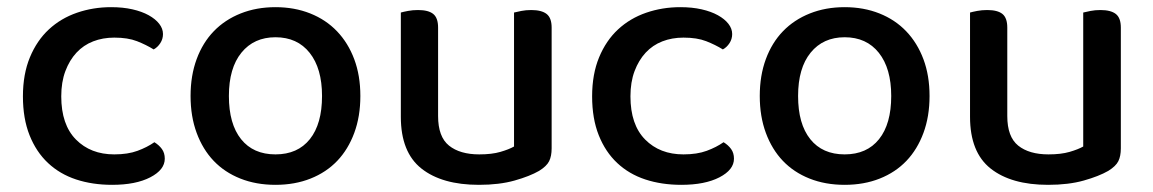

<svg xmlns="http://www.w3.org/2000/svg" viewBox="-20 -502 3218 536"><path d="M299 -397Q267 -397 240 -386.5Q213 -376 193.5 -355Q174 -334 162.5 -303.5Q151 -273 151 -233Q151 -154 192 -112.5Q233 -71 299 -71Q337 -71 364 -81Q391 -91 411 -105Q424 -97 432 -86Q440 -75 440 -59Q440 -28 399.5 -7Q359 14 293 14Q238 14 192.5 -1Q147 -16 114 -47Q81 -78 62.5 -124.5Q44 -171 44 -233Q44 -295 63.5 -342Q83 -389 116.5 -420Q150 -451 195 -466.5Q240 -482 290 -482Q323 -482 349.5 -476Q376 -470 395 -459.5Q414 -449 424.5 -435.5Q435 -422 435 -407Q435 -393 427.5 -381.5Q420 -370 409 -364Q388 -377 362.5 -387Q337 -397 299 -397Z M986 -234Q986 -177 969 -131Q952 -85 921.5 -53Q891 -21 847 -3.5Q803 14 749 14Q695 14 651 -3.5Q607 -21 576.5 -53Q546 -85 529 -131Q512 -177 512 -234Q512 -291 529 -337Q546 -383 577 -415Q608 -447 652 -464.5Q696 -482 749 -482Q802 -482 846 -464.5Q890 -447 921 -414.5Q952 -382 969 -336.5Q986 -291 986 -234ZM749 -398Q689 -398 654 -355Q619 -312 619 -234Q619 -156 653 -113.5Q687 -71 749 -71Q811 -71 845 -113.5Q879 -156 879 -234Q879 -311 844.5 -354.5Q810 -398 749 -398Z M1099 -467Q1106 -469 1119 -471.5Q1132 -474 1147 -474Q1176 -474 1189.5 -463Q1203 -452 1203 -425V-178Q1203 -120 1233.5 -95.5Q1264 -71 1318 -71Q1353 -71 1377 -78Q1401 -85 1415 -93V-467Q1423 -469 1435.5 -471.5Q1448 -474 1463 -474Q1492 -474 1506 -463Q1520 -452 1520 -425V-88Q1520 -66 1513 -52Q1506 -38 1485 -25Q1459 -10 1416.5 2Q1374 14 1317 14Q1214 14 1156.5 -31.5Q1099 -77 1099 -176Z M1888 -397Q1856 -397 1829 -386.5Q1802 -376 1782.5 -355Q1763 -334 1751.5 -303.5Q1740 -273 1740 -233Q1740 -154 1781 -112.5Q1822 -71 1888 -71Q1926 -71 1953 -81Q1980 -91 2000 -105Q2013 -97 2021 -86Q2029 -75 2029 -59Q2029 -28 1988.5 -7Q1948 14 1882 14Q1827 14 1781.5 -1Q1736 -16 1703 -47Q1670 -78 1651.5 -124.5Q1633 -171 1633 -233Q1633 -295 1652.5 -342Q1672 -389 1705.5 -420Q1739 -451 1784 -466.5Q1829 -482 1879 -482Q1912 -482 1938.5 -476Q1965 -470 1984 -459.5Q2003 -449 2013.5 -435.5Q2024 -422 2024 -407Q2024 -393 2016.5 -381.5Q2009 -370 1998 -364Q1977 -377 1951.5 -387Q1926 -397 1888 -397Z M2575 -234Q2575 -177 2558 -131Q2541 -85 2510.5 -53Q2480 -21 2436 -3.5Q2392 14 2338 14Q2284 14 2240 -3.5Q2196 -21 2165.5 -53Q2135 -85 2118 -131Q2101 -177 2101 -234Q2101 -291 2118 -337Q2135 -383 2166 -415Q2197 -447 2241 -464.5Q2285 -482 2338 -482Q2391 -482 2435 -464.5Q2479 -447 2510 -414.5Q2541 -382 2558 -336.5Q2575 -291 2575 -234ZM2338 -398Q2278 -398 2243 -355Q2208 -312 2208 -234Q2208 -156 2242 -113.5Q2276 -71 2338 -71Q2400 -71 2434 -113.5Q2468 -156 2468 -234Q2468 -311 2433.5 -354.5Q2399 -398 2338 -398Z M2688 -467Q2695 -469 2708 -471.5Q2721 -474 2736 -474Q2765 -474 2778.5 -463Q2792 -452 2792 -425V-178Q2792 -120 2822.5 -95.5Q2853 -71 2907 -71Q2942 -71 2966 -78Q2990 -85 3004 -93V-467Q3012 -469 3024.5 -471.5Q3037 -474 3052 -474Q3081 -474 3095 -463Q3109 -452 3109 -425V-88Q3109 -66 3102 -52Q3095 -38 3074 -25Q3048 -10 3005.5 2Q2963 14 2906 14Q2803 14 2745.5 -31.5Q2688 -77 2688 -176Z"/></svg>

Font: Baloo Paaji 2 Medium
Style: Regular
Weight: 500
Designer: Shuchita Grover, Noopur Datye and Ek Type
Foundry: Ek Type
Version: Version 1.640;hotconv 1.0.111;makeotfexe 2.5.65597; ttfautoh